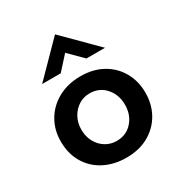

<svg xmlns="http://www.w3.org/2000/svg" viewBox="-163 -800 882 931"><g transform="rotate(-30 278.0 -334.5)"><path d="M41 -217Q41 -281 71.5 -332.5Q102 -384 156.5 -413.5Q211 -443 281 -443Q352 -443 404.5 -413.5Q457 -384 486 -332.5Q515 -281 515 -217Q515 -152 486 -100.5Q457 -49 404 -19Q351 11 279 11Q211 11 157 -16.5Q103 -44 72 -95.5Q41 -147 41 -217ZM156 -216Q156 -178 172 -148Q188 -118 216 -100.5Q244 -83 278 -83Q332 -83 366 -121Q400 -159 400 -216Q400 -272 366 -310.5Q332 -349 278 -349Q243 -349 215.5 -331Q188 -313 172 -283Q156 -253 156 -216ZM350 -503 263 -590 293 -599 206 -503H102L276 -680H277L454 -503Z"/></g></svg>

Font: Reem Kufi Fun Medium
Style: Regular
Weight: 500
Designer: Khaled Hosny
Version: Version 1.005